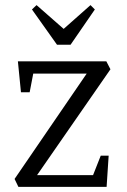

<svg xmlns="http://www.w3.org/2000/svg" viewBox="-20 -731 495 751"><path d="M52 0 37 -31 319 -443H110L96 -370H62L50 -491H396L412 -460L125 -46H344L374 -122H405L397 0ZM203 -556 105 -694 123 -711 229 -618 334 -711 351 -694 256 -556Z"/></svg>

Font: Manuale Light
Style: Regular
Weight: 300
Designer: Eduardo Tunni / Pablo Cosgaya
Foundry: Eduardo Tunni / Pablo Cosgaya
Version: Version 1.002